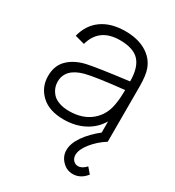

<svg xmlns="http://www.w3.org/2000/svg" viewBox="-190 -666 929 1019"><g transform="rotate(30 274.5 -156.5)"><path d="M226.1 15.1Q137.2 15.1 88.6 -30.5Q40 -76.2 40 -144Q40 -208.5 78.9 -246.3Q117.7 -284.2 182.1 -299.3Q246.6 -313.5 431.6 -336.4Q431.6 -420.4 395.5 -460Q359.4 -499.5 276.4 -499.5Q150.4 -499.5 119.6 -386.2L60.5 -402.3Q79.1 -476.1 135 -515.6Q190.9 -555.2 278.3 -555.2Q352.1 -555.2 403.3 -525.9Q454.6 -496.6 474.6 -444.3Q488.8 -408.2 488.8 -336.4V0Q441.4 29.8 408.2 71.3Q375 112.8 375 146Q375 165.5 387 178.5Q398.9 191.4 416 191.4Q440.9 191.4 464.8 165L493.7 198.7Q460 241.7 412.6 241.7Q375.5 241.7 348.1 213.4Q320.8 185.1 320.8 147.5Q320.8 106.4 352.8 60.5Q384.8 14.6 436.5 -25.9V-94.2Q405.3 -41.5 350.6 -13.2Q295.9 15.1 226.1 15.1ZM99.1 -143.6Q99.1 -124 106 -106.2Q112.8 -88.4 127.2 -72.5Q141.6 -56.6 168 -47.4Q194.3 -38.1 229 -38.1Q310.5 -38.1 362.5 -81.1Q414.6 -124 425.3 -197.3Q431.6 -232.4 431.6 -283.7Q263.2 -266.1 201.7 -250.5Q99.1 -223.1 99.1 -143.6Z"/></g></svg>

Font: Manrope Light
Style: Regular
Weight: 300
Designer: Mikhail Sharanda
Foundry: Mikhail Sharanda
Version: Version 4.505;FEAKit 1.0